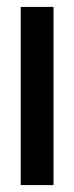

<svg xmlns="http://www.w3.org/2000/svg" viewBox="-20 -536 214 556"><path d="M40 0V-516H135V0Z"/></svg>

Font: Stick No Bills ExtraLight SemiBold
Style: Regular
Weight: 600
Version: Version 2.000